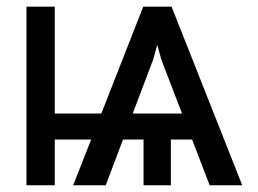

<svg xmlns="http://www.w3.org/2000/svg" viewBox="-20 -550 766 570"><path d="M550.3 -135.7H487.3V0H406.2V-135.7H345.2L293.9 0H197.3L250.5 -135.7H142.6V0H58.6V-530.3H142.6V-212.9H280.8L405.3 -530.3H489.3L699.2 0H602.5ZM520.5 -212.9 459 -373 446.8 -417 434.6 -373 374 -212.9Z"/></svg>

Font: Pretendard JP
Style: Regular
Weight: 400
Designer: Base glyphs from Inter by Rasmus Andersson; Hangeul glyphs from Noto Sans CJK(Source Han Sans) by Jang Soo-young and Kan
Foundry: Kil Hyung-jin
Version: Version 1.309